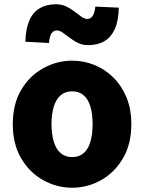

<svg xmlns="http://www.w3.org/2000/svg" viewBox="-20 -868 677 902"><path d="M319 14Q247 14 183 -21.5Q119 -57 79.5 -124Q40 -191 40 -285Q40 -379 79.5 -445.5Q119 -512 183 -547.5Q247 -583 319 -583Q373 -583 423 -563Q473 -543 512 -504.5Q551 -466 574 -411Q597 -356 597 -285Q597 -191 557.5 -124Q518 -57 454.5 -21.5Q391 14 319 14ZM319 -130Q352 -130 373.5 -149Q395 -168 405 -203Q415 -238 415 -285Q415 -332 405 -366.5Q395 -401 373.5 -420Q352 -439 319 -439Q286 -439 264.5 -420Q243 -401 232.5 -366.5Q222 -332 222 -285Q222 -238 232.5 -203Q243 -168 264.5 -149Q286 -130 319 -130ZM394 -656Q367 -656 346 -666.5Q325 -677 307.5 -690.5Q290 -704 275 -714.5Q260 -725 247 -725Q232 -725 222.5 -712Q213 -699 210 -666L99 -672Q101 -733 118 -772Q135 -811 167 -829.5Q199 -848 243 -848Q270 -848 291.5 -837.5Q313 -827 330.5 -813.5Q348 -800 362.5 -789.5Q377 -779 390 -779Q405 -779 414.5 -792Q424 -805 428 -837L538 -832Q537 -771 519.5 -732Q502 -693 470.5 -674.5Q439 -656 394 -656Z"/></svg>

Font: Noto Sans SC Black
Style: Regular
Weight: 900
Designer: Ryoko NISHIZUKA  (kana, bopomofo & ideographs); Paul D. Hunt (Latin, Greek & Cyrillic); Sandoll Communications , Soo-you
Foundry: Adobe
Version: Version 2.004-H2;hotconv 1.0.118;makeotfexe 2.5.65603